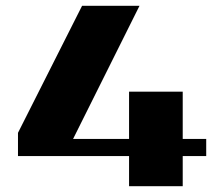

<svg xmlns="http://www.w3.org/2000/svg" viewBox="-20 -642 765 662"><path d="M691 -163V-104H610V0H425V-104H42V-184L263 -622H461L232 -163H425V-326H610V-163Z"/></svg>

Font: Sarpanch ExtraBold
Style: Regular
Weight: 800
Designer: Manushi Parikh (Devanagari and Latin), Jyotish Sonowal (Devanagari)
Foundry: Indian Type Foundry
Version: Version 2.004;PS 1.0;hotconv 1.0.78;makeotf.lib2.5.61930; tt